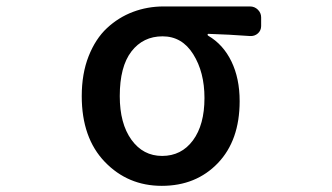

<svg xmlns="http://www.w3.org/2000/svg" viewBox="-20 -570 1040 602"><path d="M487.3 12.7Q380.9 12.7 308.6 -62.5Q236.3 -137.7 236.3 -268.6Q236.3 -338.9 257.8 -393.6Q279.3 -448.2 315.4 -481.9Q351.6 -515.6 397 -532.7Q442.4 -549.8 493.2 -549.8H763.7Q778.3 -549.8 788.6 -539.6Q798.8 -529.3 798.8 -515.6V-488.3Q798.8 -474.6 788.6 -465.3Q778.3 -456.1 763.7 -457Q697.3 -461.9 632.8 -463.9Q630.9 -463.9 630.9 -461.4Q630.9 -459 632.8 -458Q679.7 -430.7 705.6 -377.4Q731.4 -324.2 731.4 -252.9Q731.4 -129.9 663.1 -58.6Q594.7 12.7 487.3 12.7ZM488.3 -81.1Q548.8 -81.1 585 -129.9Q621.1 -178.7 621.1 -262.7Q621.1 -343.8 585.9 -399.9Q550.8 -456.1 489.7 -456.1Q428.7 -456.1 392.1 -408.7Q355.5 -361.3 355.5 -268.6Q355.5 -182.6 392.1 -131.8Q428.7 -81.1 488.3 -81.1Z"/></svg>

Font: Gen Jyuu Gothic L Monospace Medium
Style: Regular
Weight: 500
Designer: [Source Han Sans]
Ryoko NISHIZUKA  (kana & ideographs); Paul D. Hunt (Latin, Greek & Cyrillic); Wenlong ZHANG  (bopomofo
Version: Version 1.002.20150607